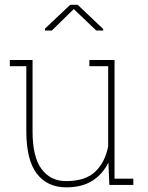

<svg xmlns="http://www.w3.org/2000/svg" viewBox="-20 -782 627 812"><path d="M260.3 10.3Q180.2 10.3 135.7 -47.6Q91.3 -105.5 91.3 -227.1V-502H21.5V-528.3H91.3H117.7V-226.1Q117.7 -118.7 155.5 -67.4Q193.4 -16.1 259.3 -16.1Q341.8 -16.1 383.5 -56.6Q425.3 -97.2 437.5 -164.1V-502H357.9V-528.3H437.5H464.4V-26.4H543.9V0H442.4L438.5 -94.7Q413.6 -44.4 369.9 -17.1Q326.2 10.3 260.3 10.3ZM170.4 -652.8V-661.1L276.9 -761.7H308.6L416.5 -659.2V-652.8H387.2L292 -743.7L199.2 -652.8Z"/></svg>

Font: Roboto Slab LO Thin
Style: Regular
Weight: 250
Designer: Google
Version: Version 2.00;September 28, 2018;FontCreator 11.5.0.2427 64-b